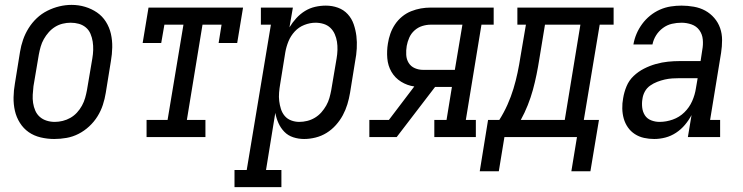

<svg xmlns="http://www.w3.org/2000/svg" viewBox="-20 -561 3040 786"><path d="M202 8Q174 8 146.5 1.5Q119 -5 97.5 -20Q76 -35 61.5 -58Q47 -81 41 -107.5Q35 -134 35.5 -162.5Q36 -191 41 -219L62 -349Q66 -374 74.5 -398.5Q83 -423 97 -445.5Q111 -468 130.5 -486.5Q150 -505 174 -517Q198 -529 223 -535Q248 -541 273 -541Q302 -541 328.5 -533Q355 -525 377 -510Q399 -495 413.5 -472Q428 -449 434 -422.5Q440 -396 439.5 -367.5Q439 -339 434 -311L413 -181Q409 -156 401 -131.5Q393 -107 379 -84.5Q365 -62 345 -43.5Q325 -25 301.5 -13Q278 -1 252.5 3.5Q227 8 202 8ZM204 -62Q220 -62 236.5 -66Q253 -70 268 -78.5Q283 -87 295 -100Q307 -113 315.5 -128.5Q324 -144 328.5 -160Q333 -176 336 -192L358 -322Q361 -339 361.5 -356.5Q362 -374 359.5 -390.5Q357 -407 350.5 -422.5Q344 -438 331.5 -448.5Q319 -459 303 -463.5Q287 -468 269 -468Q253 -468 236.5 -464Q220 -460 205.5 -451Q191 -442 179.5 -429Q168 -416 159.5 -401Q151 -386 146.5 -370Q142 -354 139 -338L117 -208Q115 -191 114 -173.5Q113 -156 115.5 -139.5Q118 -123 124.5 -108Q131 -93 143 -82.5Q155 -72 171 -67Q187 -62 204 -62Z M580 0V-70H666L731 -460H653L640 -385H564L588 -530H975L951 -385H875L887 -460H809L745 -70H821V0Z M940 205V135H990L1089 -460H1048V-530H1179L1165 -449Q1177 -469 1193 -486.5Q1209 -504 1228.5 -516Q1248 -528 1270 -533Q1292 -538 1314 -538Q1314 -538 1314 -538Q1314 -538 1314 -538Q1340 -538 1363.5 -529.5Q1387 -521 1403.5 -503Q1420 -485 1428 -461.5Q1436 -438 1439 -413.5Q1442 -389 1440.5 -362.5Q1439 -336 1434 -311L1413 -181Q1409 -157 1402 -134Q1395 -111 1383.5 -89.5Q1372 -68 1355 -49Q1338 -30 1317 -17Q1296 -4 1272 2Q1248 8 1225 8Q1202 8 1180.5 1Q1159 -6 1144 -21.5Q1129 -37 1120 -57Q1111 -77 1107 -99L1069 135H1132V205ZM1205 -62Q1221 -62 1237.5 -66Q1254 -70 1269 -79Q1284 -88 1295.5 -101Q1307 -114 1315.5 -129Q1324 -144 1328.5 -160Q1333 -176 1336 -192L1358 -322Q1361 -339 1361.5 -356.5Q1362 -374 1359.5 -390Q1357 -406 1350.5 -421Q1344 -436 1332.5 -447Q1321 -458 1305 -463Q1289 -468 1272 -468Q1249 -468 1226 -459Q1203 -450 1186.5 -432Q1170 -414 1161 -392Q1152 -370 1148 -347L1127 -217Q1124 -200 1122.5 -182Q1121 -164 1123 -147.5Q1125 -131 1130 -115Q1135 -99 1145.5 -86.5Q1156 -74 1172 -68Q1188 -62 1205 -62Z M1492 0V-70H1572L1676 -207Q1647 -211 1622 -226.5Q1597 -242 1582.5 -267Q1568 -292 1565.5 -322.5Q1563 -353 1568 -383Q1571 -403 1578 -423Q1585 -443 1597 -461Q1609 -479 1626 -493Q1643 -507 1663 -515Q1683 -523 1703 -526.5Q1723 -530 1744 -530H2001V-460H1951L1887 -70H1928V0H1758V-70H1808L1830 -205H1761L1604 0ZM1712 -275H1842L1873 -460H1744Q1726 -460 1708.5 -454.5Q1691 -449 1677 -436.5Q1663 -424 1655.5 -407Q1648 -390 1645 -373Q1642 -355 1643 -336.5Q1644 -318 1653 -303.5Q1662 -289 1678 -282Q1694 -275 1712 -275Z M1944 140 1978 -70H2024Q2043 -100 2057.5 -132.5Q2072 -165 2082 -198Q2092 -231 2099 -264.5Q2106 -298 2111 -331L2133 -460H2098V-530H2492V-460H2435L2370 -70H2432L2397 140H2319L2342 0H2045L2022 140ZM2112 -70H2292L2356 -460H2211L2188 -320Q2183 -288 2176.5 -256Q2170 -224 2161.5 -193Q2153 -162 2140.5 -130.5Q2128 -99 2112 -70Z M2658 8Q2637 8 2616.5 3.5Q2596 -1 2579 -12Q2562 -23 2550.5 -39.5Q2539 -56 2533.5 -75.5Q2528 -95 2527.5 -116.5Q2527 -138 2531 -159Q2535 -184 2545 -208Q2555 -232 2574 -250Q2593 -268 2616.5 -280Q2640 -292 2665 -299Q2690 -306 2714.5 -308.5Q2739 -311 2763 -311H2848L2855 -357Q2859 -378 2857 -399.5Q2855 -421 2843 -437.5Q2831 -454 2811 -461Q2791 -468 2770 -468Q2750 -468 2730.5 -463.5Q2711 -459 2694 -446.5Q2677 -434 2666 -416.5Q2655 -399 2651 -379H2573Q2577 -402 2586 -423Q2595 -444 2609 -463Q2623 -482 2641.5 -497Q2660 -512 2681.5 -521.5Q2703 -531 2725.5 -534.5Q2748 -538 2770 -538Q2795 -538 2820.5 -533.5Q2846 -529 2867 -517.5Q2888 -506 2904 -487.5Q2920 -469 2928 -446Q2936 -423 2936 -397Q2936 -371 2932 -345L2887 -70H2928V0H2796L2811 -90Q2800 -69 2784 -50Q2768 -31 2747.5 -17.5Q2727 -4 2704 2Q2681 8 2658 8ZM2680 -62Q2707 -62 2734 -71.5Q2761 -81 2781.5 -101Q2802 -121 2813.5 -147Q2825 -173 2829 -200L2836 -241H2763Q2748 -241 2732.5 -240Q2717 -239 2701.5 -235.5Q2686 -232 2670.5 -226Q2655 -220 2641.5 -210.5Q2628 -201 2620 -186.5Q2612 -172 2610 -156Q2607 -139 2609 -121Q2611 -103 2620 -89Q2629 -75 2645.5 -68.5Q2662 -62 2680 -62Z"/></svg>

Font: Iosevka Slab Oblique
Style: Regular
Weight: 400
Italic angle: -9°
Monospace: yes
Designer: Belleve Invis
Foundry: Belleve Invis
Version: Version 11.1.1; ttfautohint (v1.8.3)